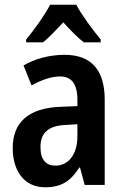

<svg xmlns="http://www.w3.org/2000/svg" viewBox="-20 -786 527 816"><path d="M304 -766H193C172 -724 125 -659 91 -618V-606H163C188 -626 217 -657 249 -691C280 -657 308 -628 336 -606H408V-618C372 -662 328 -721 304 -766ZM255 -553C188 -553 129 -536 80 -508L114 -423C158 -447 198 -461 235 -461C284 -461 309 -430 309 -361V-335L236 -332C104 -327 34 -268 34 -157C34 -62 81 10 172 10C241 10 281 -17 317 -74H320L340 0H425V-363C425 -488 368 -553 255 -553ZM260 -255 309 -258V-208C309 -128 270 -82 215 -82C176 -82 152 -107 152 -161C152 -220 184 -252 260 -255Z"/></svg>

Font: Noto Sans Lao Condensed SemiBold
Style: Regular
Weight: 600
Width: 3
Designer: Monotype Design Team
Foundry: Monotype Imaging Inc.
Version: Version 2.003